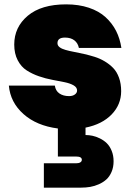

<svg xmlns="http://www.w3.org/2000/svg" viewBox="-20 -591 619 889"><path d="M541 -168.9Q541 -106.9 497.1 -61.3Q453.1 -15.6 376 0V34.2Q391.6 34.2 408 37.6Q424.3 41 442.4 49.8Q460.4 58.6 474.1 71.8Q487.8 85 496.8 106.7Q505.9 128.4 505.9 155.8Q505.9 183.1 496.6 204.8Q487.3 226.6 472.4 240Q457.5 253.4 437.5 262.2Q417.5 271 397.5 274.4Q377.4 277.8 356 277.8H183.1V165H333Q345.2 165 352.1 160.6Q358.9 156.2 358.9 148.9Q358.9 133.8 333 133.8H248V3.9Q149.4 -8.8 88.6 -63Q27.8 -117.2 21 -194.8H233.9Q237.3 -170.4 255.1 -158.2Q272.9 -146 299.8 -146Q316.4 -146 326.7 -153.6Q336.9 -161.1 336.9 -171.9Q336.9 -186.5 320.8 -195.8Q304.7 -205.1 279.1 -210.4Q253.4 -215.8 222.4 -221.4Q191.4 -227.1 160.4 -237.8Q129.4 -248.5 103.8 -264.9Q78.1 -281.2 62 -312Q45.9 -342.8 45.9 -384.8Q45.9 -465.3 108.6 -518.1Q171.4 -570.8 286.1 -570.8Q344.7 -570.8 391.4 -555.2Q438 -539.6 468.8 -511.5Q499.5 -483.4 517.6 -447.8Q535.6 -412.1 542 -369.1H345.2Q340.8 -391.6 324.2 -404.3Q307.6 -417 280.8 -417Q246.1 -417 246.1 -391.1Q246.1 -379.9 256.1 -372.3Q266.1 -364.7 283.2 -359.9Q300.3 -355 322.5 -350.8Q344.7 -346.7 369.1 -341.1Q393.6 -335.4 418 -327.9Q442.4 -320.3 464.6 -307.1Q486.8 -293.9 503.9 -276.4Q521 -258.8 531 -231.2Q541 -203.6 541 -168.9Z"/></svg>

Font: SVN-Poppins Black
Style: Regular
Weight: 900
Designer: Ninad Kale (Devanagari), Jonny Pinhorn (Latin)
Foundry: Indian Type Foundry
Version: Version 3.002 2017